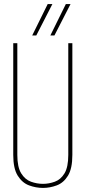

<svg xmlns="http://www.w3.org/2000/svg" viewBox="-20 -912 420 942"><path d="M45 -152V-700H65V-152Q65 -92 84 -61.5Q103 -31 132 -20.5Q161 -10 191 -10Q220 -10 249 -20.5Q278 -31 296.5 -61.5Q315 -92 315 -152V-700H335V-152Q335 -85 313.5 -50Q292 -15 258.5 -2.5Q225 10 191 10Q156 10 122.5 -2.5Q89 -15 67 -50Q45 -85 45 -152ZM227 -738 303 -892H326L247 -738ZM138 -738 214 -892H237L158 -738Z"/></svg>

Font: Georama Condensed Thin
Style: Regular
Weight: 100
Width: 3
Designer: Jean-Baptiste Levee
Foundry: Production Type
Version: Version 1.000